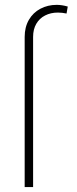

<svg xmlns="http://www.w3.org/2000/svg" viewBox="-20 -759 311 779"><path d="M80.1 0V-609.4Q80.1 -648.9 97.2 -678.5Q114.3 -708 144 -723.6Q173.8 -739.3 210 -739.3Q231 -739.3 254.9 -732.4L250 -704.1Q231.9 -708 214.8 -708Q186 -708 163.1 -696.3Q140.1 -684.6 127.2 -662.4Q114.3 -640.1 114.3 -609.4V0Z"/></svg>

Font: Pretendard Std Thin
Style: Regular
Weight: 100
Designer: Base glyphs from Inter by Rasmus Andersson; Hangeul glyphs from Noto Sans CJK(Source Han Sans) by Jang Soo-young and Kan
Foundry: Kil Hyung-jin
Version: Version 1.309